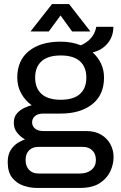

<svg xmlns="http://www.w3.org/2000/svg" viewBox="-20 -743 596 945"><path d="M161 182Q129 182 96 171Q63 160 40.5 132.5Q18 105 18 55Q18 18 33 -5Q48 -28 68 -40Q88 -52 103 -57Q81 -69 64.5 -89.5Q48 -110 48 -138Q48 -168 64 -185.5Q80 -203 101 -212.5Q122 -222 136 -225Q104 -248 84.5 -283Q65 -318 65 -361Q65 -446 122.5 -492Q180 -538 278 -538Q333 -538 378 -520Q404 -532 419.5 -547Q435 -562 443 -578Q451 -594 454 -611H538Q538 -564 510 -530Q482 -496 436 -485Q462 -462 477 -430.5Q492 -399 492 -361Q492 -276 434 -230Q376 -184 278 -184H194Q166 -184 152 -171.5Q138 -159 138 -141Q138 -123 152 -110.5Q166 -98 194 -98H405Q448 -98 478 -80Q508 -62 523.5 -33Q539 -4 539 30Q539 66 522.5 101Q506 136 470 159Q434 182 373 182ZM169 111H375Q408 111 430 93Q452 75 452 45Q452 14 434 -3Q416 -20 388 -20H169Q140 -20 123 -3Q106 14 106 45Q106 75 123 93Q140 111 169 111ZM279 -252Q342 -252 373.5 -280.5Q405 -309 405 -361Q405 -413 373.5 -441.5Q342 -470 279 -470Q216 -470 184.5 -441.5Q153 -413 153 -361Q153 -309 184.5 -280.5Q216 -252 279 -252ZM130 -588 236 -723H320L425 -588H335L278 -667L220 -588Z"/></svg>

Font: Archivo VF Beta
Style: Regular
Weight: 400
Designer: Hector Gatti
Foundry: Omnibus-Type
Version: Version 1.002